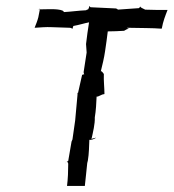

<svg xmlns="http://www.w3.org/2000/svg" viewBox="-20 -605 575 636"><path d="M95 -513C112 -514 133 -516 151 -515L211 -513C214 -513 219 -511 220 -509V-510C220 -511 222 -517 223 -519C241 -522 259 -528 275 -531C271 -508 268 -483 265 -459L267 -431L257 -366C257 -364 258 -360 259 -359C258 -359 254 -358 252 -357L238 -295L237 -294L229 -206C226 -186 223 -163 220 -143C219 -141 218 -138 217 -136L206 -72C205 -72 204 -71 203 -70C204 -68 205 -65 206 -63C206 -39 205 -12 202 11H261C264 -13 266 -39 269 -65L271 -73C275 -96 275 -121 276 -142C280 -140 294 -145 297 -148L298 -149C296 -148 293 -148 291 -147C288 -147 285 -146 283 -144C288 -167 295 -195 294 -216C298 -239 299 -264 300 -285C307 -284 316 -293 325 -293L326 -294C326 -314 323 -337 324 -360C323 -362 316 -371 314 -369C319 -389 325 -414 328 -435C331 -457 335 -481 337 -501C354 -501 374 -502 391 -503L400 -508C402 -509 405 -509 406 -509V-510C404 -510 402 -512 400 -513H402L465 -512C481 -512 500 -511 515 -510L516 -511C520 -534 528 -554 535 -572C511 -572 486 -572 461 -573L449 -579C447 -580 445 -582 445 -583H444C444 -582 442 -579 440 -578C417 -577 391 -574 369 -573L370 -574C370 -575 366 -576 364 -577L280 -581C278 -582 277 -584 276 -585H275C276 -583 275 -580 274 -578C274 -577 272 -575 272 -574C270 -574 266 -572 265 -571C241 -570 213 -566 192 -565C192 -566 188 -570 187 -570C169 -577 135 -574 112 -574L107 -548C104 -536 99 -524 95 -514ZM108 -574C108 -574 109 -573 109 -573C109 -573 110 -574 110 -574ZM110 -574C111 -575 111 -576 112 -577V-574ZM197 -64C198 -65 198 -66 198 -66C198 -66 197 -65 197 -65ZM200 -67C200 -67 198 -66 198 -66C198 -66 200 -67 200 -67ZM200 -67C202 -69 203 -72 203 -74C203 -73 202 -71 203 -70C201 -69 201 -68 200 -67ZM235 -293C235 -294 236 -295 236 -296H237V-294C236 -294 235 -293 235 -293ZM237 -298H236V-296C236 -296 237 -297 237 -298Z"/></svg>

Font: Charger Mayhem
Style: Obl
Weight: 400
Designer: Jasper
Foundry: Cannot Into Space Fonts
Version: Version 0.98